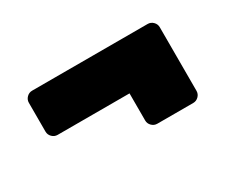

<svg xmlns="http://www.w3.org/2000/svg" viewBox="-58 -503 693 583"><g transform="rotate(-30 288.5 -211.5)"><path d="M486 -73H360Q349 -73 341 -81Q333 -89 333 -100V-195H81Q70 -195 62 -203Q54 -211 54 -222V-323Q54 -334 62 -342Q70 -350 81 -350H486Q497 -350 505 -342Q513 -334 513 -323V-100Q513 -89 505 -81Q497 -73 486 -73Z"/></g></svg>

Font: Rubik
Style: Regular
Weight: 700
Designer: Hubert & Fischer
Foundry: Hubert & Fischer
Version: Version 1.100